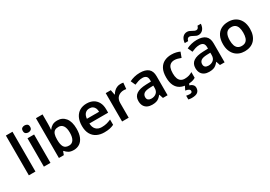

<svg xmlns="http://www.w3.org/2000/svg" viewBox="25 -1848 4461 3176"><g transform="rotate(-30 2255.5 -260.0)"><path d="M207 0H81V-760H207Z M494 -542V0H368V-542ZM431 -751Q459 -751 480 -736.5Q501 -722 501 -685Q501 -649 480 -633.5Q459 -618 431 -618Q402 -618 381.5 -633.5Q361 -649 361 -685Q361 -722 381.5 -736.5Q402 -751 431 -751Z M781 -580Q781 -548 779 -518Q777 -488 775 -471H781Q803 -505 841 -528.5Q879 -552 940 -552Q1035 -552 1093 -481Q1151 -410 1151 -272Q1151 -179 1124.5 -116Q1098 -53 1049.5 -21.5Q1001 10 937 10Q876 10 839.5 -12Q803 -34 781 -63H772L749 0H655V-760H781ZM904 -450Q858 -450 831.5 -432Q805 -414 793 -377Q781 -340 781 -283V-272Q781 -185 807.5 -139Q834 -93 906 -93Q962 -93 992 -139.5Q1022 -186 1022 -273Q1022 -361 991.5 -405.5Q961 -450 904 -450Z M1499 -552Q1572 -552 1624.5 -522.5Q1677 -493 1706 -438.5Q1735 -384 1735 -306V-242H1377Q1379 -168 1418 -127.5Q1457 -87 1526 -87Q1579 -87 1620.5 -97.5Q1662 -108 1706 -128V-27Q1666 -8 1623 1Q1580 10 1520 10Q1441 10 1379.5 -20.5Q1318 -51 1283.5 -113Q1249 -175 1249 -267Q1249 -360 1280.5 -423.5Q1312 -487 1368 -519.5Q1424 -552 1499 -552ZM1499 -459Q1449 -459 1417.5 -426.5Q1386 -394 1380 -330H1613Q1613 -368 1600.5 -397Q1588 -426 1563 -442.5Q1538 -459 1499 -459Z M2146 -552Q2158 -552 2174 -551Q2190 -550 2201 -547L2190 -430Q2181 -432 2166.5 -433.5Q2152 -435 2141 -435Q2111 -435 2083.5 -425.5Q2056 -416 2034.5 -397.5Q2013 -379 2000.5 -350Q1988 -321 1988 -281V0H1862V-542H1959L1977 -448H1983Q1999 -477 2023 -500.5Q2047 -524 2078.5 -538Q2110 -552 2146 -552Z M2517 -552Q2622 -552 2676.5 -506.5Q2731 -461 2731 -364V0H2642L2617 -75H2613Q2590 -46 2565.5 -26.5Q2541 -7 2509.5 1.5Q2478 10 2433 10Q2385 10 2346.5 -8Q2308 -26 2286 -63.5Q2264 -101 2264 -158Q2264 -242 2325.5 -284.5Q2387 -327 2512 -331L2606 -334V-361Q2606 -413 2581 -435Q2556 -457 2511 -457Q2470 -457 2432 -445Q2394 -433 2358 -417L2318 -505Q2358 -526 2409.5 -539Q2461 -552 2517 -552ZM2540 -254Q2457 -251 2425 -225.5Q2393 -200 2393 -157Q2393 -119 2416 -102Q2439 -85 2475 -85Q2530 -85 2568 -116.5Q2606 -148 2606 -210V-256Z M3108 10Q3031 10 2974.5 -19.5Q2918 -49 2887.5 -110.5Q2857 -172 2857 -268Q2857 -368 2890.5 -430.5Q2924 -493 2983 -522.5Q3042 -552 3118 -552Q3169 -552 3209 -542Q3249 -532 3277 -518L3240 -419Q3209 -431 3178 -439.5Q3147 -448 3118 -448Q3073 -448 3043.5 -428Q3014 -408 3000 -368.5Q2986 -329 2986 -269Q2986 -211 3000.5 -172Q3015 -133 3044 -113.5Q3073 -94 3116 -94Q3162 -94 3197 -105Q3232 -116 3263 -135V-26Q3232 -7 3196.5 1.5Q3161 10 3108 10ZM3206 128Q3206 181 3172 210.5Q3138 240 3056 240Q3037 240 3021 237.5Q3005 235 2993 232V160Q3005 163 3023.5 165.5Q3042 168 3057 168Q3079 168 3092.5 160.5Q3106 153 3106 133Q3106 112 3085 98.5Q3064 85 3022 79L3061 0H3142L3124 39Q3146 44 3164.5 56Q3183 68 3194.5 85.5Q3206 103 3206 128Z M3606 -552Q3711 -552 3765.5 -506.5Q3820 -461 3820 -364V0H3731L3706 -75H3702Q3679 -46 3654.5 -26.5Q3630 -7 3598.5 1.5Q3567 10 3522 10Q3474 10 3435.5 -8Q3397 -26 3375 -63.5Q3353 -101 3353 -158Q3353 -242 3414.5 -284.5Q3476 -327 3601 -331L3695 -334V-361Q3695 -413 3670 -435Q3645 -457 3600 -457Q3559 -457 3521 -445Q3483 -433 3447 -417L3407 -505Q3447 -526 3498.5 -539Q3550 -552 3606 -552ZM3629 -254Q3546 -251 3514 -225.5Q3482 -200 3482 -157Q3482 -119 3505 -102Q3528 -85 3564 -85Q3619 -85 3657 -116.5Q3695 -148 3695 -210V-256ZM3408 -605Q3411 -641 3421.5 -667.5Q3432 -694 3448.5 -712Q3465 -730 3486 -739Q3507 -748 3532 -748Q3553 -748 3573 -740Q3593 -732 3611.5 -721Q3630 -710 3648 -702Q3666 -694 3683 -694Q3701 -694 3714.5 -708Q3728 -722 3734 -749H3799Q3793 -679 3758.5 -642.5Q3724 -606 3675 -606Q3654 -606 3635 -614Q3616 -622 3596.5 -633Q3577 -644 3559.5 -652Q3542 -660 3524 -660Q3506 -660 3492.5 -646.5Q3479 -633 3473 -605Z M4462 -272Q4462 -204 4444 -152Q4426 -100 4392.5 -63.5Q4359 -27 4310.5 -8.5Q4262 10 4203 10Q4147 10 4100 -8.5Q4053 -27 4018.5 -63.5Q3984 -100 3965 -152Q3946 -204 3946 -272Q3946 -362 3977 -424.5Q4008 -487 4066.5 -519.5Q4125 -552 4205 -552Q4281 -552 4338.5 -519.5Q4396 -487 4429 -424.5Q4462 -362 4462 -272ZM4075 -272Q4075 -215 4088.5 -174.5Q4102 -134 4130.5 -113Q4159 -92 4204 -92Q4250 -92 4278.5 -113Q4307 -134 4320 -174.5Q4333 -215 4333 -272Q4333 -330 4319.5 -369.5Q4306 -409 4277.5 -429.5Q4249 -450 4204 -450Q4136 -450 4105.5 -404Q4075 -358 4075 -272Z"/></g></svg>

Font: Noto Sans Armenian SemiBold
Style: Regular
Weight: 600
Designer: Monotype Design Team
Foundry: Monotype Imaging Inc.
Version: Version 2.007